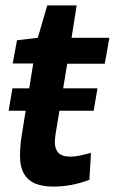

<svg xmlns="http://www.w3.org/2000/svg" viewBox="-20 -681 425 711"><path d="M12 -271 26 -354H341L327 -271ZM317 -115 311 -15Q276 -2 243 4Q210 10 176 10Q140 10 112.5 -0.5Q85 -11 69.5 -36.5Q54 -62 54 -105Q54 -119 55.5 -138.5Q57 -158 60 -177L103 -446H27L43 -532L120 -541L155 -661H264L245 -541H385L368 -445H229L186 -186Q185 -178 184 -170Q183 -162 183 -155Q183 -130 196 -115.5Q209 -101 241 -101Q257 -101 276 -105Q295 -109 317 -115Z"/></svg>

Font: Georama ExtraCondensed Thin SemiBold
Style: Italic
Weight: 600
Italic angle: -9°
Version: Version 1.001